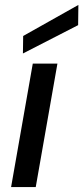

<svg xmlns="http://www.w3.org/2000/svg" viewBox="-20 -759 338 779"><path d="M25 0 113 -501H213L125 0ZM73 -542 74 -613 298 -739 297 -657Z"/></svg>

Font: DM Sans 17pt Medium
Style: Italic
Weight: 500
Italic angle: -10°
Version: Version 4.004;gftools[0.9.30]